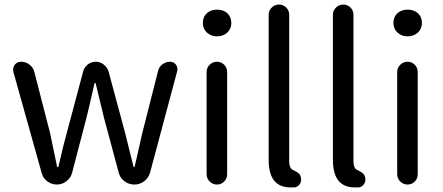

<svg xmlns="http://www.w3.org/2000/svg" viewBox="-20 -816 1959 849"><path d="M164.1 -51.8 39.1 -498Q38.1 -502.9 38.1 -508.8Q38.1 -519.5 44.9 -529.3Q55.7 -543 73.2 -543Q93.8 -543 110.4 -530.3Q127 -517.6 131.8 -498L201.2 -228.5Q230.5 -87.9 232.4 -79.1Q233.4 -77.1 235.8 -77.1Q238.3 -77.1 238.3 -79.1Q265.6 -196.3 275.4 -228.5L347.7 -500Q352.5 -518.6 368.2 -530.8Q383.8 -543 403.3 -543Q422.9 -543 438.5 -530.8Q454.1 -518.6 460 -500L533.2 -228.5Q537.1 -211.9 544.9 -181.2Q552.7 -150.4 558.6 -126Q564.5 -101.6 570.3 -79.1Q571.3 -77.1 573.2 -77.1Q575.2 -77.1 575.2 -79.1Q582 -105.5 592.8 -155.3Q603.5 -205.1 609.4 -228.5L678.7 -501Q682.6 -519.5 697.8 -531.2Q712.9 -543 732.4 -543Q748 -543 757.8 -530.3Q764.6 -521.5 764.6 -510.7Q764.6 -505.9 763.7 -502L643.6 -52.7Q636.7 -29.3 617.7 -14.6Q598.6 0 574.2 0Q549.8 0 530.3 -14.6Q510.7 -29.3 504.9 -52.7L440.4 -293Q438.5 -299.8 403.3 -446.3Q403.3 -449.2 400.9 -449.2Q398.4 -449.2 397.5 -446.3Q374 -340.8 361.3 -291L298.8 -51.8Q293 -29.3 273.9 -14.6Q254.9 0 231.4 0Q208 0 189 -14.2Q169.9 -28.3 164.1 -51.8Z M893.6 -45.9V-497.1Q893.6 -516.6 907.2 -529.8Q920.9 -543 939.5 -543Q958 -543 971.2 -529.8Q984.4 -516.6 984.4 -497.1V-45.9Q984.4 -26.4 971.2 -13.2Q958 0 939.5 0Q920.9 0 907.2 -13.2Q893.6 -26.4 893.6 -45.9ZM877 -713.9Q877 -741.2 894.5 -757.3Q912.1 -773.4 939.9 -773.4Q967.8 -773.4 985.4 -757.3Q1002.9 -741.2 1002.9 -713.9Q1002.9 -688.5 984.9 -671.9Q966.8 -655.3 939.9 -655.3Q913.1 -655.3 895 -671.9Q877 -688.5 877 -713.9Z M1264.6 12.7Q1168 12.7 1168 -108.4V-751Q1168 -769.5 1181.6 -782.7Q1195.3 -795.9 1213.9 -795.9Q1232.4 -795.9 1245.6 -782.7Q1258.8 -769.5 1258.8 -751V-101.6Q1258.8 -74.2 1273.4 -65.4Q1276.4 -64.5 1282.7 -61Q1289.1 -57.6 1292 -55.7Q1294.9 -53.7 1299.3 -50.3Q1303.7 -46.9 1306.2 -43Q1308.6 -39.1 1309.6 -34.2L1310.5 -30.3Q1311.5 -26.4 1311.5 -22.5Q1311.5 -10.7 1305.7 -2Q1296.9 10.7 1282.2 12.7Q1274.4 12.7 1264.6 12.7Z M1548.8 12.7Q1452.1 12.7 1452.1 -108.4V-751Q1452.1 -769.5 1465.8 -782.7Q1479.5 -795.9 1498 -795.9Q1516.6 -795.9 1529.8 -782.7Q1543 -769.5 1543 -751V-101.6Q1543 -74.2 1557.6 -65.4Q1560.5 -64.5 1566.9 -61Q1573.2 -57.6 1576.2 -55.7Q1579.1 -53.7 1583.5 -50.3Q1587.9 -46.9 1590.3 -43Q1592.8 -39.1 1593.8 -34.2L1594.7 -30.3Q1595.7 -26.4 1595.7 -22.5Q1595.7 -10.7 1589.8 -2Q1581.1 10.7 1566.4 12.7Q1558.6 12.7 1548.8 12.7Z M1736.3 -45.9V-497.1Q1736.3 -516.6 1750 -529.8Q1763.7 -543 1782.2 -543Q1800.8 -543 1814 -529.8Q1827.1 -516.6 1827.1 -497.1V-45.9Q1827.1 -26.4 1814 -13.2Q1800.8 0 1782.2 0Q1763.7 0 1750 -13.2Q1736.3 -26.4 1736.3 -45.9ZM1719.7 -713.9Q1719.7 -741.2 1737.3 -757.3Q1754.9 -773.4 1782.7 -773.4Q1810.5 -773.4 1828.1 -757.3Q1845.7 -741.2 1845.7 -713.9Q1845.7 -688.5 1827.6 -671.9Q1809.6 -655.3 1782.7 -655.3Q1755.9 -655.3 1737.8 -671.9Q1719.7 -688.5 1719.7 -713.9Z"/></svg>

Font: irohamaru Regular
Style: Regular
Weight: 400
Designer: [Source Han Sans]
Ryoko NISHIZUKA  (kana & ideographs); Paul D. Hunt (Latin, Greek & Cyrillic); Wenlong ZHANG  (bopomofo
Version: Version 1.00